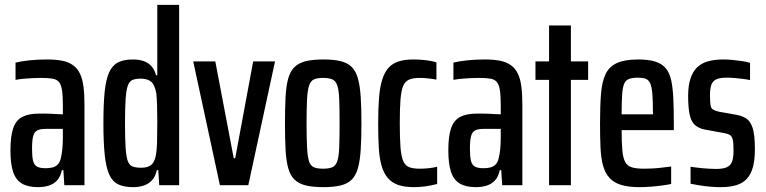

<svg xmlns="http://www.w3.org/2000/svg" viewBox="-20 -763 3154 791"><path d="M137 8Q95 8 70 -7Q45 -22 34 -55Q23 -88 23 -144Q23 -202 34.5 -235Q46 -268 72 -281.5Q98 -295 141 -295Q151 -295 163 -295Q175 -295 187.5 -294.5Q200 -294 213 -293Q226 -292 239 -292V-329Q239 -368 235.5 -391Q232 -414 223 -425Q214 -436 196 -439Q178 -442 148 -442Q129 -442 111.5 -441Q94 -440 77 -438.5Q60 -437 44 -434V-505Q68 -511 101.5 -514.5Q135 -518 174 -518Q211 -518 237.5 -512.5Q264 -507 282 -493.5Q300 -480 310 -458.5Q320 -437 324 -405.5Q328 -374 328 -331V0H245L241 -62H235Q229 -34 214.5 -19Q200 -4 180 2Q160 8 137 8ZM168 -70Q183 -70 195.5 -73Q208 -76 217 -84.5Q226 -93 230 -109Q235 -129 237 -150.5Q239 -172 239 -199V-232H167Q145 -232 133 -225.5Q121 -219 116.5 -201.5Q112 -184 112 -150Q112 -119 116 -101.5Q120 -84 132 -77Q144 -70 168 -70Z M528 8Q491 8 467 -3.5Q443 -15 430 -44Q417 -73 411.5 -124.5Q406 -176 406 -255Q406 -332 411 -383Q416 -434 429 -463.5Q442 -493 465.5 -505.5Q489 -518 527 -518Q554 -518 573 -511Q592 -504 604.5 -489.5Q617 -475 623 -453H628V-743H718V0H636L632 -62H626Q620 -34 605 -19Q590 -4 570.5 2Q551 8 528 8ZM562 -72Q587 -72 601 -82Q615 -92 621 -118Q626 -141 627 -174.5Q628 -208 628 -262Q628 -302 627 -331Q626 -360 624 -378Q618 -413 603 -426Q588 -439 560 -439Q538 -439 525.5 -433.5Q513 -428 506.5 -410Q500 -392 497.5 -355Q495 -318 495 -255Q495 -192 497.5 -154.5Q500 -117 506.5 -99.5Q513 -82 526.5 -77Q540 -72 562 -72Z M886 0 776 -510H867L943 -111H949L1023 -510H1113L1003 0Z M1312 8Q1269 8 1240 1Q1211 -6 1193.5 -23Q1176 -40 1167.5 -70Q1159 -100 1156.5 -145.5Q1154 -191 1154 -255Q1154 -319 1156.5 -364.5Q1159 -410 1167.5 -440Q1176 -470 1193.5 -487Q1211 -504 1240 -511Q1269 -518 1312 -518Q1355 -518 1383.5 -511Q1412 -504 1429 -487Q1446 -470 1454.5 -440Q1463 -410 1466 -364.5Q1469 -319 1469 -255Q1469 -191 1466 -145.5Q1463 -100 1454.5 -70Q1446 -40 1429 -23Q1412 -6 1383.5 1Q1355 8 1312 8ZM1311 -68Q1335 -68 1349 -74Q1363 -80 1369.5 -99Q1376 -118 1377.5 -155.5Q1379 -193 1379 -255Q1379 -317 1377.5 -354.5Q1376 -392 1369.5 -411Q1363 -430 1349 -436Q1335 -442 1311 -442Q1287 -442 1273.5 -436Q1260 -430 1253.5 -411Q1247 -392 1245 -354.5Q1243 -317 1243 -255Q1243 -193 1245 -155.5Q1247 -118 1253 -99Q1259 -80 1273 -74Q1287 -68 1311 -68Z M1685 8Q1646 8 1619.5 -1.5Q1593 -11 1576.5 -31Q1560 -51 1551.5 -82Q1543 -113 1540.5 -155.5Q1538 -198 1538 -254Q1538 -315 1541.5 -359.5Q1545 -404 1554.5 -434.5Q1564 -465 1580.5 -483.5Q1597 -502 1622.5 -510Q1648 -518 1684 -518Q1708 -518 1734 -515Q1760 -512 1778 -506V-435Q1762 -438 1744 -440Q1726 -442 1707 -442Q1682 -442 1665.5 -435Q1649 -428 1641 -409Q1633 -390 1630 -353.5Q1627 -317 1627 -256Q1627 -193 1630 -155.5Q1633 -118 1641.5 -99Q1650 -80 1666.5 -74Q1683 -68 1709 -68Q1728 -68 1746.5 -70Q1765 -72 1781 -76V-5Q1758 1 1734 4.5Q1710 8 1685 8Z M1941 8Q1899 8 1874 -7Q1849 -22 1838 -55Q1827 -88 1827 -144Q1827 -202 1838.5 -235Q1850 -268 1876 -281.5Q1902 -295 1945 -295Q1955 -295 1967 -295Q1979 -295 1991.5 -294.5Q2004 -294 2017 -293Q2030 -292 2043 -292V-329Q2043 -368 2039.5 -391Q2036 -414 2027 -425Q2018 -436 2000 -439Q1982 -442 1952 -442Q1933 -442 1915.5 -441Q1898 -440 1881 -438.5Q1864 -437 1848 -434V-505Q1872 -511 1905.5 -514.5Q1939 -518 1978 -518Q2015 -518 2041.5 -512.5Q2068 -507 2086 -493.5Q2104 -480 2114 -458.5Q2124 -437 2128 -405.5Q2132 -374 2132 -331V0H2049L2045 -62H2039Q2033 -34 2018.5 -19Q2004 -4 1984 2Q1964 8 1941 8ZM1972 -70Q1987 -70 1999.5 -73Q2012 -76 2021 -84.5Q2030 -93 2034 -109Q2039 -129 2041 -150.5Q2043 -172 2043 -199V-232H1971Q1949 -232 1937 -225.5Q1925 -219 1920.5 -201.5Q1916 -184 1916 -150Q1916 -119 1920 -101.5Q1924 -84 1936 -77Q1948 -70 1972 -70Z M2242 0V-434H2186V-510H2242V-658H2332V-510H2403V-434H2332V0Z M2614 8Q2568 8 2538 -1.5Q2508 -11 2490.5 -30.5Q2473 -50 2464.5 -80.5Q2456 -111 2454 -154Q2452 -197 2452 -254Q2452 -326 2456 -376.5Q2460 -427 2475 -458Q2490 -489 2522 -503.5Q2554 -518 2610 -518Q2653 -518 2680.5 -509Q2708 -500 2723.5 -481Q2739 -462 2745.5 -431Q2752 -400 2754 -356.5Q2756 -313 2756 -255V-227H2541Q2541 -175 2544 -143Q2547 -111 2556 -95Q2565 -79 2583.5 -73.5Q2602 -68 2634 -68Q2649 -68 2668 -69Q2687 -70 2707.5 -72.5Q2728 -75 2745 -77V-5Q2731 -2 2709 1Q2687 4 2662.5 6Q2638 8 2614 8ZM2670 -271V-298Q2670 -348 2667.5 -377Q2665 -406 2658.5 -420Q2652 -434 2640 -438.5Q2628 -443 2608 -443Q2586 -443 2572 -438Q2558 -433 2551.5 -418Q2545 -403 2543 -372.5Q2541 -342 2541 -292H2690Z M2949 8Q2928 8 2905 6Q2882 4 2861 0.5Q2840 -3 2825 -6V-76Q2835 -75 2847.5 -73Q2860 -71 2873.5 -70Q2887 -69 2901.5 -68Q2916 -67 2929 -67Q2959 -67 2974.5 -74Q2990 -81 2996 -97.5Q3002 -114 3002 -141Q3002 -172 2999 -186.5Q2996 -201 2987.5 -206.5Q2979 -212 2962 -215L2885 -229Q2858 -234 2842.5 -248.5Q2827 -263 2821 -292Q2815 -321 2815 -368Q2815 -410 2824.5 -439Q2834 -468 2852 -485.5Q2870 -503 2897.5 -510.5Q2925 -518 2960 -518Q2979 -518 2999.5 -516Q3020 -514 3039 -511Q3058 -508 3070 -504V-433Q3057 -436 3041 -438Q3025 -440 3007.5 -441.5Q2990 -443 2973 -443Q2948 -443 2933 -437Q2918 -431 2911.5 -416Q2905 -401 2905 -372Q2905 -345 2907 -331Q2909 -317 2917 -312Q2925 -307 2941 -303L3014 -290Q3036 -286 3053.5 -275.5Q3071 -265 3080.5 -236.5Q3090 -208 3090 -148Q3090 -105 3082 -75Q3074 -45 3057 -26.5Q3040 -8 3013 0Q2986 8 2949 8Z"/></svg>

Font: Saira ExtraCondensed SemiBold
Style: Regular
Weight: 600
Width: 2
Designer: Hector Gatti with collaboration of the Omnibus-Type team
Foundry: Omnibus-Type
Version: Version 1.101